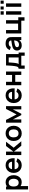

<svg xmlns="http://www.w3.org/2000/svg" viewBox="2870 -3644 1013 6794"><g transform="rotate(-90 3377.0 -246.5)"><path d="M329.3 15Q250.3 15 197 -22.6Q143.7 -60.2 116.6 -124.7Q89.5 -189.2 89.5 -270.2Q89.5 -351.3 116.4 -415.8Q143.3 -480.2 195.7 -517.6Q248.1 -555 324.8 -555Q401.5 -555 457.9 -517.9Q514.2 -480.8 545.1 -416.5Q576 -352.2 576 -270.2Q576 -189.2 545.5 -124.6Q514.9 -60.1 459.5 -22.5Q404.2 15 329.3 15ZM69.2 240V-540H175.7V-160.8H190.3V240ZM311 -92.8Q358.1 -92.8 388.5 -116.5Q418.8 -140.2 433.7 -180.4Q448.5 -220.7 448.5 -270.2Q448.5 -319.2 433.4 -359.3Q418.2 -399.5 386.9 -423.3Q355.5 -447.2 306.8 -447.2Q260.9 -447.2 231.9 -424.9Q202.9 -402.7 189.3 -362.7Q175.7 -322.8 175.7 -270.2Q175.7 -217.8 189.2 -177.7Q202.8 -137.7 232.7 -115.3Q262.5 -92.8 311 -92.8Z M931.3 15Q849.4 15 787.5 -20.5Q725.6 -56.1 690.8 -119Q656 -182 656 -264.2Q656 -352.7 690.1 -417.9Q724.2 -483.2 784.7 -519.1Q845.2 -555 924.7 -555Q1008.4 -555 1067.2 -515.8Q1125.9 -476.7 1154.5 -405.2Q1183.2 -333.7 1176.1 -236.3H1056.5V-280.3Q1056 -368.5 1025.5 -409.1Q995 -449.7 929.7 -449.7Q855.8 -449.7 819.6 -403.8Q783.5 -358 783.5 -270Q783.5 -187.8 819.6 -142.8Q855.8 -97.8 924.7 -97.8Q969.2 -97.8 1001.3 -117.7Q1033.5 -137.5 1051 -174.8L1170.2 -139Q1139.2 -65.8 1074.4 -25.4Q1009.5 15 931.3 15ZM745.5 -236.3V-327.5H1117.2V-236.3Z M1287.2 0 1288 -540H1410V-280L1607.5 -540H1758L1548.5 -270L1776 0H1616.5L1410 -260V0Z M2054.7 15Q1973.4 15 1913 -21.5Q1852.6 -58 1819.3 -122.3Q1786 -186.6 1786 -270.2Q1786 -354.8 1820 -419Q1854 -483.2 1914.5 -519.1Q1974.9 -555 2054.7 -555Q2136 -555 2196.6 -518.5Q2257.2 -482.1 2290.7 -417.9Q2324.2 -353.7 2324.2 -270.2Q2324.2 -185.9 2290.5 -121.7Q2256.8 -57.4 2196.1 -21.2Q2135.4 15 2054.7 15ZM2054.7 -97.8Q2126.2 -97.8 2161.5 -146Q2196.7 -194.2 2196.7 -270.2Q2196.7 -348.6 2161 -395.4Q2125.3 -442.2 2054.7 -442.2Q2006.2 -442.2 1975 -420.3Q1943.8 -398.5 1928.6 -359.8Q1913.5 -321.2 1913.5 -270.2Q1913.5 -191.4 1949.3 -144.6Q1985.2 -97.8 2054.7 -97.8Z M2433.2 0V-540H2532L2725.7 -167L2919.3 -540H3018.2V0H2902.8V-297.5L2749.5 0H2701.8L2548.5 -297.5V0Z M3403.3 15Q3321.4 15 3259.5 -20.5Q3197.6 -56.1 3162.8 -119Q3128 -182 3128 -264.2Q3128 -352.7 3162.1 -417.9Q3196.2 -483.2 3256.7 -519.1Q3317.2 -555 3396.7 -555Q3480.4 -555 3539.2 -515.8Q3597.9 -476.7 3626.5 -405.2Q3655.2 -333.7 3648.1 -236.3H3528.5V-280.3Q3528 -368.5 3497.5 -409.1Q3467 -449.7 3401.7 -449.7Q3327.8 -449.7 3291.6 -403.8Q3255.5 -358 3255.5 -270Q3255.5 -187.8 3291.6 -142.8Q3327.8 -97.8 3396.7 -97.8Q3441.2 -97.8 3473.3 -117.7Q3505.5 -137.5 3523 -174.8L3642.2 -139Q3611.2 -65.8 3546.4 -25.4Q3481.5 15 3403.3 15ZM3217.5 -236.3V-327.5H3589.2V-236.3Z M3759.2 0V-540H3879.5V-326.8H4122.2V-540H4242.5V0H4122.2V-214H3879.5V0Z M4342.5 120V-94.5Q4386.2 -94.5 4405 -124.4Q4423.7 -154.3 4434.7 -228.5Q4441.2 -272.5 4445.8 -321.5Q4450.3 -370.5 4453.6 -424.9Q4456.8 -479.3 4459.7 -540H4861.7V-94.5H4915.8V120H4802.2V0H4456.2V120ZM4504.2 -94.5H4741.3V-445.5H4565.2Q4563.6 -415.3 4561.6 -384.1Q4559.6 -352.8 4557 -322Q4554.4 -291.2 4551.7 -262.9Q4549 -234.6 4545.5 -210.3Q4540.2 -168.4 4532.1 -141.4Q4523.9 -114.4 4504.2 -94.5Z M5167.2 15Q5108.3 15 5067.9 -7.2Q5027.4 -29.4 5006.7 -66.5Q4986 -103.5 4986 -148Q4986 -187.2 4999 -218.2Q5012.1 -249.2 5039.1 -272Q5066.2 -294.8 5108.8 -309.5Q5141.7 -320.2 5185.2 -328.5Q5228.8 -336.8 5280.1 -344.1Q5331.4 -351.4 5387.7 -359.8L5344.3 -335.7Q5344.8 -391.6 5319.4 -418.1Q5294 -444.7 5233.3 -444.7Q5197 -444.7 5163 -427.5Q5129.1 -410.4 5115.5 -369.2L5005.3 -403.7Q5025.4 -472 5081.8 -513.5Q5138.2 -555 5233.7 -555Q5305.8 -555 5360.3 -531.6Q5414.9 -508.2 5441.7 -454.5Q5456.2 -426.2 5459.2 -396.4Q5462.2 -366.7 5462.2 -331.3V0H5356.5V-117.2L5374 -97.8Q5337.5 -39.6 5288.7 -12.3Q5239.9 15 5167.2 15ZM5191 -81.2Q5232 -81.2 5260.9 -95.7Q5289.8 -110.2 5307.2 -131Q5324.5 -151.8 5330.3 -170.7Q5339.8 -193.7 5341.2 -223.4Q5342.7 -253.1 5342.7 -271.7L5379.7 -260.5Q5324.8 -251.8 5285.8 -245.4Q5246.8 -239.1 5218.9 -233.4Q5191.1 -227.7 5169.5 -220.5Q5148.8 -212.8 5134.2 -203Q5119.7 -193.1 5111.9 -180Q5104.2 -166.9 5104.2 -149.5Q5104.2 -129.8 5114 -114.3Q5123.9 -98.8 5143.2 -90Q5162.5 -81.2 5191 -81.2Z M6044 113.3V0H5591.2V-540H5711.5V-112.8H5939.7V-540H6060V-107H6164.3V113.3Z M6254.5 -621.8V-732.5H6374.8V-621.8ZM6254.5 0V-540H6374.8V0Z M6643.5 -623.3V-733.3H6753.5V-623.3ZM6436.8 -623.3V-733.3H6546.8V-623.3ZM6535 0V-540H6655.3V0Z"/></g></svg>

Font: Manrope ExtraLight
Style: Regular
Weight: 200
Designer: Mikhail Sharanda
Foundry: Mikhail Sharanda
Version: Version 4.505